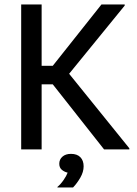

<svg xmlns="http://www.w3.org/2000/svg" viewBox="-20 -670 615 861"><path d="M75 0V-650H166.7V-375H216.7L435 -650H539.2V-645L290 -339.2L560 -5V0H446.7L216.7 -291.7H166.7V0ZM237.5 170.8V168.3Q251.7 156.7 265 137.5Q278.3 118.3 283.3 104.2Q268.3 100.8 257.1 91.3Q245.8 81.7 245.8 64.2Q245.8 45 260 32.5Q274.2 20 298.3 20Q325.8 20 340.4 35Q355 50 355 75.8Q355 100.8 340.4 126.3Q325.8 151.7 307.5 170.8Z"/></svg>

Font: Familjen Grotesk GF
Style: Regular
Weight: 400
Designer: Anders Wikstroem, Jonas Baeckman, Matilda Gysing, Kristian Moeller
Foundry: Familjen STHLM AB
Version: Version 2.000; Beta; Release 4; Build 6